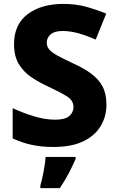

<svg xmlns="http://www.w3.org/2000/svg" viewBox="-20 -744 603 985"><path d="M526 -207Q526 -146 496 -96.5Q466 -47 406 -18.5Q346 10 255 10Q192 10 142 -1Q92 -12 45 -34V-189Q99 -164 155.5 -147Q212 -130 264 -130Q313 -130 335 -148.5Q357 -167 357 -195Q357 -229 322 -250.5Q287 -272 223 -302Q181 -321 141.5 -347.5Q102 -374 77 -414.5Q52 -455 52 -518Q52 -618 121.5 -671Q191 -724 306 -724Q368 -724 421 -709.5Q474 -695 525 -674L471 -541Q423 -562 381.5 -573.5Q340 -585 301 -585Q260 -585 240 -568Q220 -551 220 -525Q220 -504 234 -488.5Q248 -473 278 -457Q308 -441 357 -418Q410 -394 448 -366Q486 -338 506 -300.5Q526 -263 526 -207ZM368 71Q352 108 333 144.5Q314 181 287 221H187V208Q196 177 204 134.5Q212 92 214 61H368Z"/></svg>

Font: Noto Sans Tamil ExtraBold
Style: Regular
Weight: 800
Designer: Jelle Bosma - Monotype Design Team
Foundry: Monotype Imaging Inc.
Version: Version 2.004; ttfautohint (v1.8.4.7-5d5b)